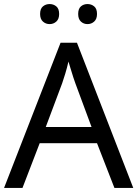

<svg xmlns="http://www.w3.org/2000/svg" viewBox="-20 -928 679 948"><path d="M545 0 459 -221H176L91 0H0L279 -717H360L638 0ZM352 -517Q349 -525 342 -546Q335 -567 328.5 -589.5Q322 -612 318 -624Q311 -593 302 -563.5Q293 -534 287 -517L206 -301H432ZM178 -859Q178 -885 192 -896.5Q206 -908 225 -908Q244 -908 258 -896.5Q272 -885 272 -859Q272 -834 258 -821.5Q244 -809 225 -809Q206 -809 192 -821.5Q178 -834 178 -859ZM366 -859Q366 -885 379.5 -896.5Q393 -908 412 -908Q431 -908 445 -896.5Q459 -885 459 -859Q459 -834 445 -821.5Q431 -809 412 -809Q393 -809 379.5 -821.5Q366 -834 366 -859Z"/></svg>

Font: Noto Sans Masaram Gondi
Style: Regular
Weight: 400
Designer: Ek Type & Mukund Gokhale
Foundry: Ek Type
Version: Version 1.004; ttfautohint (v1.8.4.7-5d5b)